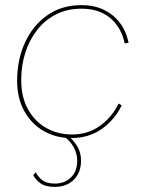

<svg xmlns="http://www.w3.org/2000/svg" viewBox="-20 -530 556 751"><path d="M259 10Q199 10 151 -17.5Q103 -45 75 -95.5Q47 -146 47 -214Q47 -296 77.5 -363Q108 -430 164.5 -470Q221 -510 299 -510Q347 -510 384.5 -492.5Q422 -475 447.5 -442.5Q473 -410 483 -363L468 -360Q454 -424 410.5 -460Q367 -496 299 -496Q243 -496 199.5 -474Q156 -452 125.5 -413Q95 -374 79 -324Q63 -274 63 -217Q63 -150 89.5 -102.5Q116 -55 161 -29.5Q206 -4 262 -4Q325 -4 372 -38.5Q419 -73 444 -125L456 -118Q429 -62 378.5 -26Q328 10 259 10ZM225 -1 241 -3Q266 16 281.5 41Q297 66 297 98Q297 130 284 153Q271 176 248 188.5Q225 201 195 201Q158 201 138.5 187Q119 173 110 155L120 144Q129 162 146 175Q163 188 195 188Q233 188 257.5 164Q282 140 282 99Q282 70 267.5 44.5Q253 19 225 -1Z"/></svg>

Font: Work Sans Thin
Style: Italic
Weight: 250
Italic angle: -13°
Designer: Wei Huang
Foundry: Wei Huang
Version: Version 2.012